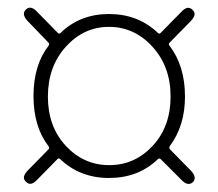

<svg xmlns="http://www.w3.org/2000/svg" viewBox="-20 -609 561 493"><path d="M75 -147Q59 -130 47 -142Q34 -153 51 -171L104 -225Q108 -229 105 -233Q66 -283 66 -362.5Q66 -442 105 -492Q108 -496 104 -500L51 -555Q34 -573 47 -585Q59 -596 75 -579L128 -525Q131 -521 135 -524Q185 -573 260 -573Q335 -573 386 -524Q390 -521 393 -525L446 -579Q462 -596 474 -584Q487 -573 470 -555L416 -500Q412 -496 415 -492Q455 -440 455 -361Q455 -286 416 -234Q413 -229 417 -225L470 -171Q487 -153 475 -141Q462 -130 446 -147L393 -200Q389 -204 385 -200Q335 -152 260 -152Q185 -152 134 -201Q130 -204 127 -200ZM260.5 -185Q326 -185 372 -234.5Q418 -284 418 -361Q418 -438 371.5 -489Q325 -540 260 -540Q195 -540 149 -489Q103 -438 103 -361Q103 -284 149 -234.5Q195 -185 260.5 -185Z"/></svg>

Font: Resource Han Rounded JP ExtraLight
Style: Regular
Weight: 250
Designer: Cyano Hao (round all glyphs); Ryoko NISHIZUKA 西塚涼子 (kana, bopomofo & ideographs); Paul D. Hunt (Latin, Greek & Cyrillic)
Foundry: Cyano Hao
Version: 0.990